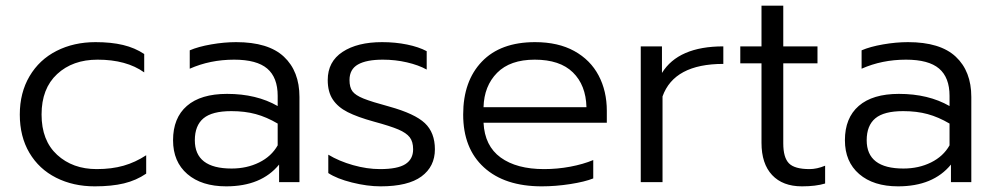

<svg xmlns="http://www.w3.org/2000/svg" viewBox="-20 -644 3520 679"><path d="M50 -239Q50 -316 84.5 -374.5Q119 -433 180 -464Q241 -495 318 -495Q373 -495 415 -485Q457 -475 490 -453V-388Q427 -433 325 -433Q237 -433 182 -382Q127 -331 127 -239Q127 -147 182 -96.5Q237 -46 322 -46Q375 -46 417 -58Q459 -70 497 -95V-30Q462 -6 418.5 4.5Q375 15 315 15Q239 15 178.5 -15.5Q118 -46 84 -103.5Q50 -161 50 -239Z M592 -148Q592 -227 641 -269.5Q690 -312 783 -312Q887 -312 962 -269V-305Q962 -370 925 -401.5Q888 -433 808 -433Q723 -433 651 -401V-466Q681 -479 727 -487Q773 -495 815 -495Q929 -495 984 -443.5Q1039 -392 1039 -301V0H967V-62Q904 15 780 15Q693 15 642.5 -28.5Q592 -72 592 -148ZM962 -130V-207Q923 -230 884.5 -240.5Q846 -251 798 -251Q730 -251 699.5 -225.5Q669 -200 669 -148Q669 -48 799 -48Q853 -48 896.5 -69.5Q940 -91 962 -130Z M1141 -32V-97Q1179 -74 1228.5 -60Q1278 -46 1324 -46Q1386 -46 1413.5 -63.5Q1441 -81 1441 -116Q1441 -143 1429 -158.5Q1417 -174 1389 -186Q1361 -198 1302 -214Q1244 -230 1209.5 -247.5Q1175 -265 1157 -292Q1139 -319 1139 -361Q1139 -426 1191.5 -460.5Q1244 -495 1331 -495Q1378 -495 1419.5 -486.5Q1461 -478 1489 -463V-398Q1460 -414 1419 -423.5Q1378 -433 1334 -433Q1276 -433 1246 -416Q1216 -399 1216 -361Q1216 -335 1226.5 -321Q1237 -307 1265.5 -295.5Q1294 -284 1357 -267Q1447 -242 1482.5 -208.5Q1518 -175 1518 -116Q1518 -55 1470.5 -20Q1423 15 1326 15Q1279 15 1225 1.5Q1171 -12 1141 -32Z M1618 -239Q1618 -357 1684 -426Q1750 -495 1872 -495Q1954 -495 2011 -463.5Q2068 -432 2097 -377Q2126 -322 2126 -252V-210H1690Q1694 -128 1750.5 -87Q1807 -46 1904 -46Q1951 -46 1996.5 -54.5Q2042 -63 2078 -78V-13Q2048 -1 1996.5 7Q1945 15 1896 15Q1765 15 1691.5 -52Q1618 -119 1618 -239ZM2054 -265Q2052 -343 2006 -388Q1960 -433 1871 -433Q1784 -433 1738 -386.5Q1692 -340 1690 -265Z M2246 -480H2321V-386Q2379 -480 2538 -480V-418Q2364 -418 2323 -303V0H2246Z M2673 -139V-420H2598V-480H2673V-624H2750V-480H2871V-420H2750V-137Q2750 -87 2770 -66.5Q2790 -46 2843 -46Q2869 -46 2898 -58V5Q2865 15 2816 15Q2748 15 2710.5 -25Q2673 -65 2673 -139Z M2968 -148Q2968 -227 3017 -269.5Q3066 -312 3159 -312Q3263 -312 3338 -269V-305Q3338 -370 3301 -401.5Q3264 -433 3184 -433Q3099 -433 3027 -401V-466Q3057 -479 3103 -487Q3149 -495 3191 -495Q3305 -495 3360 -443.5Q3415 -392 3415 -301V0H3343V-62Q3280 15 3156 15Q3069 15 3018.5 -28.5Q2968 -72 2968 -148ZM3338 -130V-207Q3299 -230 3260.5 -240.5Q3222 -251 3174 -251Q3106 -251 3075.5 -225.5Q3045 -200 3045 -148Q3045 -48 3175 -48Q3229 -48 3272.5 -69.5Q3316 -91 3338 -130Z"/></svg>

Font: Prompt Light
Style: Regular
Weight: 300
Designer: Katatrad Team
Foundry: CadsonDemak
Version: Version 1.001